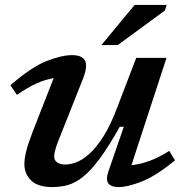

<svg xmlns="http://www.w3.org/2000/svg" viewBox="-20 -749 746 780"><path d="M420.5 -53 483 -234H466.5Q421.5 -154 385.5 -105.2Q349.5 -56.5 318 -31.2Q286.5 -6 256.2 2.5Q226 11 192.5 11Q134 11 106.5 -15.8Q79 -42.5 79 -83Q79 -103 86 -132.8Q93 -162.5 114.5 -218.5L198 -431.5Q131 -421.5 49 -363.5L22 -402.5Q108 -477 169.2 -501Q230.5 -525 273 -525Q313.5 -525 325.2 -502.8Q337 -480.5 317.5 -430L218 -179.5Q200 -134 200 -114Q200 -97.5 212.5 -89Q225 -80.5 245.5 -80.5Q265 -80.5 290 -89.8Q315 -99 343.2 -124.2Q371.5 -149.5 401 -196.2Q430.5 -243 458.5 -318.5L533.5 -514H656.5L514 -78Q547.5 -81 586 -94.8Q624.5 -108.5 667.5 -136L691 -97.5Q610.5 -32 553.2 -10.5Q496 11 463.5 11Q431 11 420 -4.2Q409 -19.5 420.5 -53ZM392 -566 527 -729H657L650 -706.5L458.5 -566Z"/></svg>

Font: Newsreader Caption Medium
Style: Italic
Weight: 500
Italic angle: -17°
Designer: Hugues Gentile
Foundry: Production Type
Version: Version 1.001